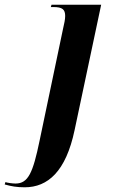

<svg xmlns="http://www.w3.org/2000/svg" viewBox="-149 -556 479 816"><path d="M-44 240C54 240 131 173 168 -3L281 -536H70L67 -526H78C116 -526 128 -516 128 -488C128 -473 124 -456 119 -434L19 43C-9 178 -29 224 -83 224C-96 224 -117 221 -126 218L-129 228C-100 236 -78 240 -44 240Z"/></svg>

Font: Noto Serif Display Condensed
Style: Bold Italic
Weight: 700
Width: 3
Italic angle: -12°
Designer: Monotype Design Team
Foundry: Monotype Imaging Inc.
Version: Version 2.009